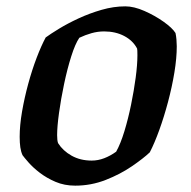

<svg xmlns="http://www.w3.org/2000/svg" viewBox="-20 -585 601 605"><path d="M217 0Q183 0 155 -12Q127 -24 105.5 -40.5Q84 -57 70 -73Q56 -89 51 -96Q46 -107 44 -121Q42 -135 42 -154Q42 -190 49.5 -233.5Q57 -277 69 -321Q81 -365 95.5 -403Q110 -441 124 -467Q139 -478 166 -494.5Q193 -511 227.5 -527Q262 -543 300 -554Q338 -565 375 -565Q402 -565 435 -550.5Q468 -536 495.5 -516.5Q523 -497 533 -481Q535 -472 536 -460.5Q537 -449 537 -439Q537 -402 529.5 -356.5Q522 -311 509.5 -264Q497 -217 482 -175.5Q467 -134 452 -105Q432 -86 395.5 -61Q359 -36 313 -18Q267 0 217 0ZM269 -79Q289 -79 308.5 -86.5Q328 -94 346 -107Q360 -132 372 -171.5Q384 -211 393 -255Q402 -299 407.5 -340Q413 -381 413 -411Q413 -429 412 -432Q399 -457 371.5 -471.5Q344 -486 308 -486Q288 -486 268.5 -480.5Q249 -475 230 -466Q217 -447 204.5 -407.5Q192 -368 182 -320.5Q172 -273 166 -229.5Q160 -186 160 -159Q160 -142 163 -134Q178 -110 205.5 -94.5Q233 -79 269 -79Z"/></svg>

Font: Texturina
Style: Bold Italic
Weight: 700
Italic angle: -11°
Designer: Guillermo Torres Carreño
Foundry: Omnibus-Type
Version: Version 1.002; ttfautohint (v1.8.3)